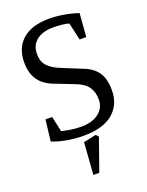

<svg xmlns="http://www.w3.org/2000/svg" viewBox="-157 -705 772 1005"><g transform="rotate(-20 229.0 -203.0)"><path d="M206 11Q167 11 120 3.5Q73 -4 34 -20L48 -138H85L104 -52Q121 -48 150 -43Q179 -38 212 -38Q274 -38 310 -66.5Q346 -95 346 -141Q346 -181 327 -210Q308 -239 258 -258L147 -301Q117 -313 94 -332.5Q71 -352 58 -382.5Q45 -413 45 -456Q45 -536 96.5 -581.5Q148 -627 244 -627Q285 -627 326 -620Q367 -613 406 -600L396 -470H359L337 -567Q323 -572 296 -574.5Q269 -577 250 -577Q211 -577 182.5 -565Q154 -553 138.5 -530.5Q123 -508 123 -474Q123 -431 146.5 -406.5Q170 -382 215 -364L323 -320Q375 -301 401 -264.5Q427 -228 427 -163Q427 -83 371.5 -36Q316 11 206 11ZM184 221 197 43 267 28 280 42 217 221Z"/></g></svg>

Font: Manuale
Style: Regular
Weight: 400
Designer: Eduardo Tunni / Pablo Cosgaya
Foundry: Eduardo Tunni / Pablo Cosgaya
Version: Version 1.002